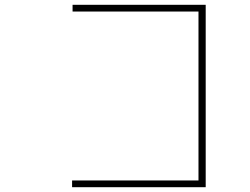

<svg xmlns="http://www.w3.org/2000/svg" viewBox="-20 -690 1040 799"><path d="M836 89H280V61H806V-642H282V-670H836Z"/></svg>

Font: Inconsolata UltraExpanded ExtraLight
Style: Regular
Weight: 200
Width: 9
Monospace: yes
Designer: Raph Levien, Cyreal, Brenton Simpson
Foundry: Raph Levien, Cyreal, Google
Version: Version 3.001; ttfautohint (v1.8.2.53-6de2)